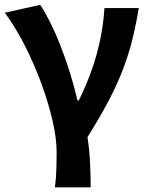

<svg xmlns="http://www.w3.org/2000/svg" viewBox="-20 -594 629 815"><path d="M213 201.1Q216.3 176.7 217.6 156.7Q218.9 136.8 219.6 112.3Q220.4 87.7 220.4 51.5Q220.4 -6.2 202.9 -82.5Q185.3 -158.7 155 -241Q124.7 -323.2 85.1 -401.1Q45.5 -479 0.5 -540L150.5 -573.5Q171.2 -542.9 193.3 -498.8Q215.4 -454.6 236.4 -401Q257.4 -347.4 276.1 -288Q294.7 -228.7 309.2 -167.3H314.2Q344.8 -228.5 367.6 -292Q390.4 -355.5 404.6 -422.6Q418.9 -489.7 423.5 -559.8H569Q557.4 -488.9 541.7 -425.8Q526 -362.7 501.9 -299.6Q477.9 -236.4 441.2 -166.5Q404.5 -96.5 351.3 -12Q359.4 40 362.2 96.7Q365 153.3 365 201.1Z"/></svg>

Font: Noto Sans SC Thin
Style: Regular
Weight: 100
Designer: Ryoko NISHIZUKA 西塚涼子 (kana, bopomofo & ideographs); Paul D. Hunt (Latin, Greek & Cyrillic); Sandoll Communications 산돌커뮤니
Foundry: Adobe
Version: Version 2.004-H2;hotconv 1.0.118;makeotfexe 2.5.65603